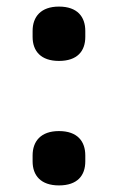

<svg xmlns="http://www.w3.org/2000/svg" viewBox="-20 -552 359 583"><path d="M159 11C104 11 79 -19 79 -62V-80C79 -123 104 -154 159 -154C215 -154 239 -123 239 -80V-62C239 -19 215 11 159 11ZM159 -367C104 -367 79 -397 79 -440V-458C79 -501 104 -532 159 -532C215 -532 239 -501 239 -458V-440C239 -397 215 -367 159 -367Z"/></svg>

Font: Plexus Sans SemiBold
Style: Regular
Weight: 600
Version: Version 2.001;PS 002.001;hotconv 1.0.70;makeotf.lib2.5.58329